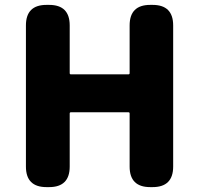

<svg xmlns="http://www.w3.org/2000/svg" viewBox="-20 -765 814 785"><path d="M170 0Q86 0 86 -84V-661Q86 -745 170 -745H181Q265 -745 265 -661V-466Q265 -461 270 -461H505Q510 -461 510 -466V-661Q510 -745 594 -745H604Q688 -745 688 -661V-84Q688 0 604 0H594Q510 0 510 -84V-301Q510 -306 505 -306H270Q265 -306 265 -301V-84Q265 0 181 0Z"/></svg>

Font: Resource Han Rounded JP Heavy
Style: Regular
Weight: 900
Designer: Cyano Hao (round all glyphs); Ryoko NISHIZUKA 西塚涼子 (kana, bopomofo & ideographs); Paul D. Hunt (Latin, Greek & Cyrillic)
Foundry: Cyano Hao
Version: 0.990